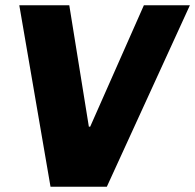

<svg xmlns="http://www.w3.org/2000/svg" viewBox="-20 -706 738 726"><path d="M242 -686 316 -227H321L524 -686H698L384 0H171L53 -686Z"/></svg>

Font: Chivo ExtraBold Italic
Style: Regular
Weight: 800
Italic angle: -8.05°
Designer: Hector Gatti
Foundry: Omnibus-Type
Version: Version 1.007